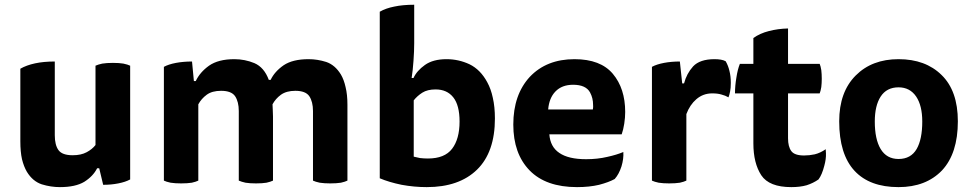

<svg xmlns="http://www.w3.org/2000/svg" viewBox="-20 -766 4082 806"><path d="M396.5 -59.6Q400.4 -43 413.1 9.8Q447.3 9.8 476.6 3.9Q506.8 -2 526.4 -12.7Q526.4 -171.9 526.4 -490.2Q516.6 -495.1 498 -499Q480.5 -502 454.1 -502Q427.7 -502 409.2 -499Q391.6 -495.1 380.9 -490.2Q380.9 -378.9 380.9 -157.2Q367.2 -139.6 343.8 -127Q320.3 -114.3 285.2 -114.3Q241.2 -114.3 225.6 -135.7Q210 -157.2 210 -198.2Q210 -301.8 210 -507.8Q163.1 -507.8 127 -500Q90.8 -492.2 65.4 -477.5Q65.4 -462.9 65.4 -432.6Q65.4 -368.2 65.4 -172.9Q65.4 -128.9 72.3 -97.7Q80.1 -66.4 92.8 -44.9Q117.2 -4.9 155.3 7.8Q193.4 19.5 231.4 19.5Q296.9 19.5 334 -2.9Q371.1 -26.4 387.7 -59.6Q390.6 -59.6 396.5 -59.6Z M812.5 -328.1Q825.2 -351.6 847.7 -368.2Q870.1 -384.8 908.2 -384.8Q951.2 -384.8 966.8 -362.3Q982.4 -338.9 982.4 -299.8Q982.4 -203.1 982.4 -7.8Q993.2 -2.9 1010.7 1Q1028.3 3.9 1054.7 3.9Q1081.1 3.9 1098.6 1Q1116.2 -2.9 1126 -7.8Q1126 -97.7 1126 -277.3Q1126 -293 1125 -306.6Q1124 -321.3 1124 -328.1Q1136.7 -351.6 1159.2 -368.2Q1182.6 -384.8 1219.7 -384.8Q1262.7 -384.8 1278.3 -362.3Q1293.9 -338.9 1293.9 -299.8Q1293.9 -203.1 1293.9 -7.8Q1303.7 -2.9 1322.3 1Q1340.8 3.9 1366.2 3.9Q1392.6 3.9 1411.1 1Q1428.7 -2.9 1438.5 -7.8Q1438.5 -114.3 1438.5 -326.2Q1438.5 -369.1 1430.7 -400.4Q1423.8 -431.6 1411.1 -453.1Q1386.7 -493.2 1349.6 -505.9Q1312.5 -517.6 1275.4 -517.6Q1209 -517.6 1170.9 -492.2Q1132.8 -465.8 1116.2 -430.7Q1114.3 -430.7 1108.4 -430.7Q1088.9 -483.4 1047.9 -501Q1007.8 -517.6 963.9 -517.6Q896.5 -517.6 857.4 -490.2Q819.3 -462.9 801.8 -425.8Q798.8 -425.8 793.9 -425.8Q792 -446.3 786.1 -507.8Q750 -507.8 718.8 -502Q687.5 -496.1 668 -485.4Q668 -468.8 668 -436.5Q668 -329.1 668 -7.8Q677.7 -2.9 696.3 1Q714.8 3.9 740.2 3.9Q766.6 3.9 785.2 1Q802.7 -2.9 812.5 -7.8Q812.5 -114.3 812.5 -328.1Z M1708 -438.5Q1712.9 -468.8 1715.8 -510.7Q1718.8 -551.8 1718.8 -585Q1718.8 -638.7 1718.8 -746.1Q1670.9 -746.1 1634.8 -738.3Q1599.6 -731.4 1574.2 -716.8Q1574.2 -677.7 1574.2 -597.7Q1574.2 -453.1 1574.2 -17.6Q1613.3 -1 1666 9.8Q1718.8 19.5 1771.5 19.5Q1907.2 19.5 1982.4 -53.7Q2057.6 -127 2057.6 -268.6Q2057.6 -317.4 2048.8 -355.5Q2041 -392.6 2025.4 -420.9Q1997.1 -473.6 1951.2 -496.1Q1905.3 -517.6 1854.5 -517.6Q1797.9 -517.6 1763.7 -493.2Q1729.5 -468.8 1715.8 -438.5Q1712.9 -438.5 1708 -438.5ZM1716.8 -344.7Q1731.4 -363.3 1752.9 -377Q1774.4 -390.6 1808.6 -390.6Q1856.4 -390.6 1882.8 -357.4Q1909.2 -324.2 1909.2 -255.9Q1909.2 -182.6 1877.9 -141.6Q1846.7 -100.6 1776.4 -100.6Q1759.8 -100.6 1743.2 -102.5Q1727.5 -105.5 1716.8 -108.4Q1716.8 -127.9 1716.8 -167Q1716.8 -211.9 1716.8 -344.7Z M2589.8 -202.1Q2596.7 -221.7 2600.6 -247.1Q2604.5 -272.5 2604.5 -295.9Q2604.5 -394.5 2552.7 -456.1Q2501 -517.6 2391.6 -517.6Q2274.4 -517.6 2204.1 -443.4Q2134.8 -368.2 2134.8 -243.2Q2134.8 -121.1 2203.1 -50.8Q2271.5 19.5 2402.3 19.5Q2454.1 19.5 2495.1 9.8Q2536.1 -1 2560.5 -14.6Q2578.1 -34.2 2588.9 -67.4Q2598.6 -99.6 2596.7 -127.9Q2569.3 -116.2 2529.3 -107.4Q2488.3 -97.7 2440.4 -97.7Q2366.2 -97.7 2328.1 -124Q2290 -149.4 2286.1 -202.1Q2386.7 -202.1 2589.8 -202.1ZM2281.2 -306.6Q2285.2 -354.5 2311.5 -381.8Q2338.9 -410.2 2385.7 -410.2Q2439.5 -410.2 2457 -377.9Q2469.7 -354.5 2469.7 -326.2Q2470.7 -317.4 2468.8 -306.6Q2406.2 -306.6 2281.2 -306.6Z M2851.6 -416Q2849.6 -416 2843.8 -416Q2840.8 -439.5 2834 -507.8Q2797.9 -507.8 2767.6 -502Q2736.3 -496.1 2716.8 -485.4Q2716.8 -468.8 2716.8 -436.5Q2716.8 -329.1 2716.8 -7.8Q2726.6 -2.9 2745.1 1Q2763.7 3.9 2789.1 3.9Q2815.4 3.9 2834 1Q2851.6 -2.9 2861.3 -7.8Q2861.3 -100.6 2861.3 -287.1Q2876 -326.2 2903.3 -349.6Q2931.6 -374 2969.7 -374Q2993.2 -374 3008.8 -369.1Q3024.4 -365.2 3038.1 -357.4Q3042 -367.2 3044.9 -381.8Q3047.9 -396.5 3047.9 -418Q3047.9 -446.3 3042 -468.8Q3037.1 -490.2 3026.4 -508.8Q3017.6 -513.7 3005.9 -515.6Q2994.1 -517.6 2979.5 -517.6Q2918 -517.6 2889.6 -487.3Q2862.3 -457 2851.6 -416Z M3288.1 -498Q3288.1 -535.2 3288.1 -646.5Q3246.1 -645.5 3208 -635.7Q3169.9 -626 3142.6 -606.4Q3142.6 -570.3 3142.6 -498Q3128.9 -498 3085.9 -498Q3076.2 -473.6 3071.3 -440.4Q3065.4 -406.2 3065.4 -374Q3091.8 -374 3142.6 -374Q3142.6 -321.3 3142.6 -164.1Q3142.6 -81.1 3175.8 -30.3Q3209 19.5 3301.8 19.5Q3338.9 19.5 3366.2 11.7Q3393.6 2.9 3416 -12.7Q3430.7 -32.2 3440.4 -70.3Q3448.2 -98.6 3447.3 -122.1Q3447.3 -131.8 3446.3 -139.6Q3423.8 -124 3400.4 -118.2Q3377.9 -113.3 3355.5 -113.3Q3315.4 -113.3 3301.8 -131.8Q3288.1 -150.4 3288.1 -185.5Q3288.1 -249 3288.1 -374Q3321.3 -374 3420.9 -374Q3424.8 -382.8 3427.7 -400.4Q3429.7 -417 3429.7 -435.5Q3429.7 -455.1 3427.7 -471.7Q3424.8 -489.3 3420.9 -498Q3376 -498 3288.1 -498Z M3752 -517.6Q3640.6 -517.6 3572.3 -449.2Q3502.9 -379.9 3502.9 -256.8Q3502.9 -118.2 3567.4 -48.8Q3630.9 19.5 3752 19.5Q3867.2 19.5 3934.6 -50.8Q4001 -122.1 4001 -256.8Q4001 -384.8 3932.6 -451.2Q3865.2 -517.6 3752 -517.6ZM3652.3 -255.9Q3652.3 -322.3 3676.8 -360.4Q3702.1 -399.4 3752 -399.4Q3799.8 -399.4 3826.2 -360.4Q3851.6 -322.3 3851.6 -255.9Q3851.6 -181.6 3828.1 -140.6Q3803.7 -98.6 3752 -98.6Q3702.1 -98.6 3676.8 -140.6Q3652.3 -181.6 3652.3 -255.9Z"/></svg>

Font: cl
Style: Bold
Weight: 400
Designer: Mitja Miklavcic
Version: Version 7.504; 2011; Build 1021